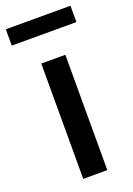

<svg xmlns="http://www.w3.org/2000/svg" viewBox="-155 -806 598 862"><g transform="rotate(-20 144.5 -375.0)"><path d="M87 0V-551H202V0ZM-10 -672V-750H299V-672Z"/></g></svg>

Font: Source Han Sans SC Medium
Style: Regular
Weight: 500
Designer: Ryoko NISHIZUKA 西塚涼子 (kana, bopomofo & ideographs); Paul D. Hunt (Latin, Greek & Cyrillic); Sandoll Communications 산돌커뮤니
Foundry: Adobe
Version: Version 2.004;hotconv 1.0.118;makeotfexe 2.5.65603